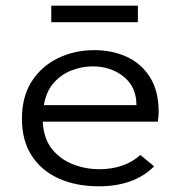

<svg xmlns="http://www.w3.org/2000/svg" viewBox="-20 -644 640 674"><path d="M327 10Q247 10 186 -17.5Q125 -45 91 -98Q57 -151 57 -227Q57 -305 91.5 -358.5Q126 -412 184 -440Q242 -468 311 -468Q374 -468 425 -444.5Q476 -421 506.5 -373Q537 -325 537 -250Q537 -242 536 -233.5Q535 -225 534 -217H130Q133 -158 162 -121.5Q191 -85 235.5 -67.5Q280 -50 329 -50Q372 -50 408.5 -62.5Q445 -75 473 -100L521 -60Q451 10 327 10ZM134 -275H459Q459 -339 414 -375Q369 -411 305 -411Q268 -411 231.5 -397Q195 -383 168.5 -353Q142 -323 134 -275ZM160 -566V-624H464V-566Z"/></svg>

Font: Inconsolata Expanded
Style: Regular
Weight: 400
Width: 7
Monospace: yes
Designer: Raph Levien, Cyreal, Brenton Simpson
Foundry: Raph Levien, Cyreal, Google
Version: Version 3.000; ttfautohint (v1.8.2.53-6de2)